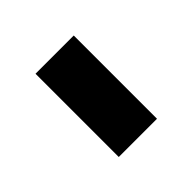

<svg xmlns="http://www.w3.org/2000/svg" viewBox="-15 -542 380 380"><g transform="rotate(45 175.5 -351.5)"><path d="M292 -405V-298H59V-405Z"/></g></svg>

Font: Unbounded Variable
Style: Regular
Weight: 400
Designer: Luke Prowse, Jean-Baptiste Morizot, Fátima Lázaro, Florian Runge
Foundry: NaN
Version: Version 1.600;FEAKit 1.0